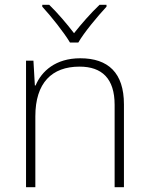

<svg xmlns="http://www.w3.org/2000/svg" viewBox="-20 -784 622 804"><path d="M273 -606H308C332 -648 389 -716 426 -756V-764H397C360 -729 320 -683 290 -645C261 -683 222 -729 186 -764H157V-756C194 -716 248 -648 273 -606ZM316 -540C213 -540 154 -486 129 -426H126L120 -530H89V0H128V-297C128 -437 197 -505 313 -505C407 -505 460 -455 460 -345V0H499V-347C499 -479 433 -540 316 -540Z"/></svg>

Font: Noto Sans Myanmar ExtraLight
Style: Regular
Weight: 200
Designer: Monotype Design Team
Foundry: Monotype Imaging Inc.
Version: Version 2.107